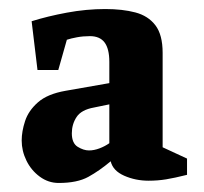

<svg xmlns="http://www.w3.org/2000/svg" viewBox="-20 -675 452 425"><path d="M110 -270Q87 -270 68 -284Q49 -298 38.5 -319.5Q28 -341 28 -364Q28 -384 35.5 -407Q43 -430 64 -448.5Q85 -467 125 -474L222 -491V-538Q222 -567 211.5 -581Q201 -595 179 -595Q164 -595 150.5 -592.5Q137 -590 128 -587L109 -520H63L50 -628Q85 -639 128 -647Q171 -655 213 -655Q251 -655 279.5 -647.5Q308 -640 324 -619Q340 -598 340 -558V-349L394 -324V-288Q366 -281 347.5 -278Q329 -275 309 -275Q280 -275 255 -286Q230 -297 225 -318Q200 -297 175.5 -283.5Q151 -270 110 -270ZM177 -342Q188 -342 200 -346.5Q212 -351 222 -358V-444L188 -437Q160 -432 149.5 -416Q139 -400 139 -380Q139 -358 152 -350Q165 -342 177 -342Z"/></svg>

Font: Manuale
Style: Bold
Weight: 700
Version: Version 1.002